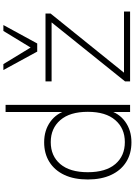

<svg xmlns="http://www.w3.org/2000/svg" viewBox="149 -938 797 1135"><g transform="rotate(-90 547.5 -370.5)"><path d="M274 8Q207 8 157.5 -23Q108 -54 81 -112Q54 -170 54 -250Q54 -331 81 -388.5Q108 -446 157.5 -477Q207 -508 274 -508Q345 -508 396 -471Q447 -434 464 -369H453V-736H495V0H453V-131H464Q447 -66 396 -29Q345 8 274 8ZM275 -31Q356 -31 405 -87.5Q454 -144 454 -250Q454 -356 405 -412.5Q356 -469 275 -469Q193 -469 145 -412.5Q97 -356 97 -250Q97 -144 145 -87.5Q193 -31 275 -31ZM634 0V-30L993 -477L994 -464H634V-500H1035V-470L674 -22L673 -36H1047V0ZM810 -549 701 -749H736L834 -588L932 -749H967L858 -549Z"/></g></svg>

Font: Mulish ExtraLight ExtraLight
Style: Regular
Weight: 250
Version: Version 3.603